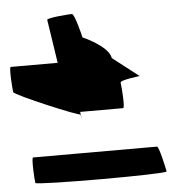

<svg xmlns="http://www.w3.org/2000/svg" viewBox="-67 -685 694 721"><g transform="rotate(-5 280.0 -324.0)"><path d="M38 -18C40 -8 535 -8 533 -18C531 -29 513 -114 505 -114H38C31 -114 36 -29 38 -18ZM-15 -365C-13 -354 230 -252 229 -260C229 -260 236 -223 229 -269H391C399 -269 392 -354 390 -365C388 -376 471 -384 463 -384L365 -460C358 -506 262 -547 262 -547C261 -554 240 -638 230 -638C219 -638 135 -632 136 -624L161 -460H-16C-23 -460 -17 -376 -15 -365Z"/></g></svg>

Font: Ampere
Style: RevIta
Weight: 400
Version: Version 1